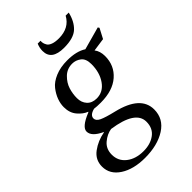

<svg xmlns="http://www.w3.org/2000/svg" viewBox="-272 -804 1151 1151"><g transform="rotate(-45 304.0 -228.0)"><path d="M268 -646Q268 -673 279 -698H303Q302 -688 304 -678.5Q306 -669 313 -657Q320 -645 340 -637.5Q360 -630 391 -630Q479 -630 516 -698H542Q528 -637 491.5 -602.5Q455 -568 373 -568Q268 -568 268 -646ZM30 96Q30 39 76.5 4.5Q123 -30 184 -41V-43Q113 -76 113 -118Q113 -155 198 -190Q202 -192 204 -193V-195Q174 -206 147 -237.5Q120 -269 120 -318Q120 -347 131 -377Q142 -407 164.5 -436Q187 -465 231 -483.5Q275 -502 333 -502Q411 -502 457 -472L602 -512L608 -503L575 -440L491 -428Q512 -401 512 -359Q512 -280 455 -230Q398 -180 296 -180Q262 -180 242 -183Q198 -172 198 -144Q198 -124 225 -111Q252 -98 319 -82Q494 -40 494 75Q494 154 425 198Q356 242 250 242Q153 242 91.5 202Q30 162 30 96ZM122 87Q122 141 164 174Q206 207 272 207Q331 207 370 178Q409 149 409 94Q409 1 228 -25Q190 -19 156 9.5Q122 38 122 87ZM214 -301Q214 -263 236 -239Q258 -215 297 -215Q352 -215 386 -263.5Q420 -312 420 -383Q420 -429 395 -448Q370 -467 340 -467Q296 -467 266 -437.5Q236 -408 225 -372.5Q214 -337 214 -301Z"/></g></svg>

Font: Heuristica
Style: Italic
Weight: 400
Italic angle: -13°
Version: Version 1.0.2